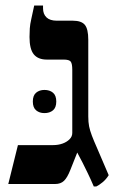

<svg xmlns="http://www.w3.org/2000/svg" viewBox="-20 -667 430 696"><path d="M320 9Q308 -19 298 -39.5Q288 -60 279 -78Q270 -96 260 -114L235 -51Q224 -23 212 -11.5Q200 0 180 0H10L45 -141H173Q191 -141 206.5 -146.5Q222 -152 232 -162Q242 -172 242 -185V-414Q242 -436 236.5 -443.5Q231 -451 211 -451H150Q118 -451 102.5 -470Q87 -489 87 -533Q87 -549 88 -564Q89 -579 93.5 -598.5Q98 -618 104 -647H136V-637Q136 -616 148.5 -604Q161 -592 186 -592H244Q275 -592 287.5 -577Q300 -562 300 -523V-245Q300 -224 303 -209Q306 -194 313 -175.5Q320 -157 332 -130L374 -32Q365 -17 351.5 -6Q338 5 329 9ZM99 -299Q99 -321 111 -331Q123 -341 141 -341Q160 -341 172 -331Q184 -321 184 -299Q184 -277 172 -267Q160 -257 141 -257Q123 -257 111 -267Q99 -277 99 -299Z"/></svg>

Font: Noto Serif Hebrew SemiBold
Style: Regular
Weight: 600
Version: Version 2.003